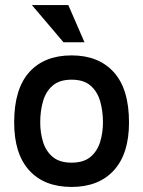

<svg xmlns="http://www.w3.org/2000/svg" viewBox="-20 -729 566 759"><path d="M250 -709 314 -562H231L106 -709ZM36 -245Q36 -377 95.5 -443.5Q155 -510 263 -510Q370 -510 430 -443.5Q490 -377 490 -245Q490 -121 430 -55.5Q370 10 263 10Q155 10 95.5 -55.5Q36 -121 36 -245ZM263 -86Q311 -86 338 -109Q365 -132 376 -168.5Q387 -205 387 -245Q387 -290 376 -328.5Q365 -367 338 -390.5Q311 -414 263 -414Q215 -414 188 -390.5Q161 -367 150 -328.5Q139 -290 139 -245Q139 -205 150 -168.5Q161 -132 188 -109Q215 -86 263 -86Z"/></svg>

Font: Haskoy SemiBold
Style: Regular
Weight: 600
Designer: Ertekin Erdin
Foundry: Ertekin Erdin
Version: Version 1.500; ttfautohint (v1.8.3)